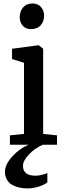

<svg xmlns="http://www.w3.org/2000/svg" viewBox="-20 -827 377 1097"><path d="M36.6 0V-53.7L117.2 -62V-468.3L48.8 -489.7V-548.3L198.2 -568.4H200.7L226.6 -548.8V-61.5L305.7 -53.7V0H224.6Q177.7 20.5 144.5 56.4Q111.3 92.3 111.3 120.1Q111.3 176.8 182.6 176.8Q213.9 176.8 250.5 162.1V215.3Q229.5 231 198 240.2Q166.5 249.5 135.7 249.5Q110.8 249.5 89.1 244.4Q67.4 239.3 48.8 228.8Q30.3 218.3 19.3 199Q8.3 179.7 8.3 153.8Q8.3 114.3 48.8 68.4Q89.4 22.5 143.1 0ZM155.8 -660.6Q127.4 -660.6 110.1 -679.9Q92.8 -699.2 92.8 -728Q92.8 -761.2 111.8 -784.2Q130.9 -807.1 165.5 -807.1H166Q196.3 -807.1 214.1 -786.9Q231.9 -766.6 231.9 -738.8Q231.9 -704.1 212.4 -682.4Q192.9 -660.6 156.2 -660.6Z"/></svg>

Font: HaufeMerriweather
Style: Regular
Weight: 400
Designer: Eben Sorkin ( eben@eyebytes.com )
Foundry: Eben Sorkin
Version: Version 1.56